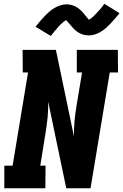

<svg xmlns="http://www.w3.org/2000/svg" viewBox="-20 -1000 655 1020"><path d="M3 0V-120H47L129 -615H101L100 -735H277L373 -275Q372 -316 376 -357.5Q380 -399 387 -441L416 -615H388V-735H606L607 -615H563L461 0H332L236 -460Q237 -419 233 -377.5Q229 -336 222 -294L194 -120H222L221 0ZM250 -809 169 -858Q183 -876 195.5 -890.5Q208 -905 219.5 -916.5Q231 -928 242.5 -938.5Q254 -949 269 -957.5Q284 -966 300.5 -971.5Q317 -977 334 -977Q340 -977 347 -976Q354 -975 360 -973.5Q366 -972 372 -969.5Q378 -967 383.5 -964Q389 -961 394 -957.5Q399 -954 404.5 -949.5Q410 -945 414 -940.5Q418 -936 422 -931.5Q426 -927 429.5 -922.5Q433 -918 438 -912Q443 -906 446 -902.5Q449 -899 452 -895Q456 -897 459.5 -899.5Q463 -902 468 -905.5Q473 -909 475 -911.5Q477 -914 479.5 -916.5Q482 -919 485 -922Q488 -925 491 -928Q494 -931 497 -934.5Q500 -938 504 -942Q508 -946 511.5 -950.5Q515 -955 519 -959.5Q523 -964 526.5 -969Q530 -974 534 -980L615 -930Q601 -913 588.5 -898.5Q576 -884 564.5 -872Q553 -860 541.5 -850Q530 -840 515 -831Q500 -822 484 -817Q468 -812 451 -812Q445 -812 438 -813Q431 -814 424.5 -815.5Q418 -817 412 -819.5Q406 -822 400.5 -825Q395 -828 390 -831.5Q385 -835 380 -839.5Q375 -844 370.5 -848.5Q366 -853 362.5 -857.5Q359 -862 355 -866.5Q351 -871 346 -876.5Q341 -882 337.5 -886Q334 -890 332 -893Q329 -892 325 -889.5Q321 -887 316.5 -883Q312 -879 309.5 -877Q307 -875 304.5 -872.5Q302 -870 299 -867Q296 -864 293 -861Q290 -858 287 -854Q284 -850 280.5 -846Q277 -842 273 -838Q269 -834 265.5 -829Q262 -824 258 -819Q254 -814 250 -809Z"/></svg>

Font: Iosevka Etoile Heavy
Style: Italic
Weight: 900
Italic angle: -9°
Designer: Belleve Invis
Foundry: Belleve Invis
Version: Version 22.1.2; ttfautohint (v1.8.4)